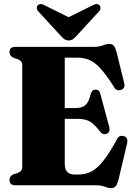

<svg xmlns="http://www.w3.org/2000/svg" viewBox="-20 -937 675 971"><path d="M28 -673.5Q28 -700 58 -700H454.5Q482.5 -700 500.5 -707.5Q518.5 -715 533 -715Q548 -715 555.8 -705.5Q563.5 -696 569.5 -673.5L608.5 -515Q611.5 -501.5 606.2 -493Q601 -484.5 591 -482Q566 -475 554.5 -500.5Q515.5 -561.5 486.2 -592.8Q457 -624 429.8 -634.8Q402.5 -645.5 369.5 -645.5H307.5V-390.5H361.5Q395.5 -390.5 412.5 -405.8Q429.5 -421 439 -462Q443 -474.5 449.2 -479.2Q455.5 -484 464 -484Q482.5 -484 487.5 -462L532.5 -295Q538.5 -267.5 519.5 -260.5Q500.5 -253 486 -272Q456.5 -310 433.5 -323Q410.5 -336 372 -336H307.5V-109Q307.5 -54.5 356.5 -54.5H378Q411 -54.5 440 -68.5Q469 -82.5 500 -120.5Q531 -158.5 570 -229.5Q580 -255 605 -249Q630 -243 622.5 -211L579 -27Q573 -5 565 4.8Q557 14.5 541 14.5Q527.5 14.5 509.8 7.2Q492 0 464 0H58Q28 0 28 -26.5Q28 -46 47.5 -55.5L69 -62Q92.5 -71 92.5 -91V-609Q92.5 -629 69 -638L47.5 -645Q28 -654 28 -673.5ZM371.5 -760.5Q360 -748 350.8 -740.2Q341.5 -732.5 327.5 -732.5Q313 -732.5 303.8 -740.2Q294.5 -748 283 -760.5L174 -879Q165.5 -888.5 166 -897.5Q166.5 -906.5 172 -911Q184.5 -923 207 -909.5L327 -850L447.5 -909.5Q470 -922.5 483 -911Q487.5 -906.5 488.2 -897.5Q489 -888.5 480.5 -879Z"/></svg>

Font: Fraunces 144pt Soft Black
Style: Regular
Weight: 900
Version: Version 1.000;[b76b70a41]